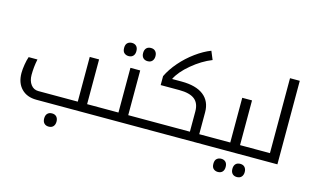

<svg xmlns="http://www.w3.org/2000/svg" viewBox="-112 -1151 2770 1687"><g transform="rotate(15 1272.5 -307.0)"><path d="M252 0Q165.5 0 115.2 -52Q64.9 -104 64.9 -193.8Q64.9 -227.1 72 -270.5Q79.1 -314 89.8 -344.2H169.9Q154.8 -272 154.8 -201.2Q154.8 -146.5 180.7 -112.3Q206.5 -78.1 249 -78.1H607.9V-484.9H692.9V-78.1H826.2Q831.1 -78.1 831.1 -74.2V-4.9Q831.1 0 826.2 0ZM417 200.2Q391.1 200.2 376 184.6Q360.8 168.9 360.8 140.1Q360.8 111.3 375.7 95.7Q390.6 80.1 417 80.1Q443.8 80.1 458.5 96.4Q473.1 112.8 473.1 140.1Q473.1 167.5 458.5 183.8Q443.8 200.2 417 200.2Z M815.9 0Q811 0 811 -4.9V-74.2Q811 -78.1 815.9 -78.1H978V-484.9H1066.9V-78.1H1216.8Q1221.7 -78.1 1221.7 -74.2V-4.9Q1221.7 0 1216.8 0ZM935.1 -580.1Q911.6 -580.1 895.3 -594.2Q878.9 -608.4 878.9 -640.1Q878.9 -671.9 895.3 -686Q911.6 -700.2 935.1 -700.2Q960.4 -700.2 975.6 -684.8Q990.7 -669.4 990.7 -640.1Q990.7 -611.3 975.8 -595.7Q960.9 -580.1 935.1 -580.1ZM1107.9 -580.1Q1082 -580.1 1066.9 -595.7Q1051.8 -611.3 1051.8 -640.1Q1051.8 -668.9 1066.7 -684.6Q1081.5 -700.2 1107.9 -700.2Q1134.8 -700.2 1149.4 -683.8Q1164.1 -667.5 1164.1 -640.1Q1164.1 -612.8 1149.4 -596.4Q1134.8 -580.1 1107.9 -580.1Z M1207 0Q1202.1 0 1202.1 -4.9V-74.2Q1202.1 -78.1 1207 -78.1H1627.9V-262.2Q1627.9 -336.9 1583 -372.1Q1538.1 -407.2 1443.8 -407.2H1273.9V-488.8Q1306.2 -556.2 1362.8 -621.3Q1419.4 -686.5 1489.5 -737.5Q1559.6 -788.6 1626 -814L1657.7 -737.8Q1565.9 -701.7 1478 -628.2Q1390.1 -554.7 1356.9 -484.9H1443.8Q1574.7 -484.9 1643.8 -431.2Q1712.9 -377.4 1712.9 -276.9V-78.1H1842.8Q1848.1 -78.1 1848.1 -74.2V-4.9Q1848.1 0 1842.8 0Z M1833 0Q1828.1 0 1828.1 -4.9V-74.2Q1828.1 -78.1 1833 -78.1H1995.1V-484.9H2084V-78.1H2233.9Q2238.8 -78.1 2238.8 -74.2V-4.9Q2238.8 0 2233.9 0ZM1956.1 200.2Q1932.6 200.2 1916.3 186Q1899.9 171.9 1899.9 140.1Q1899.9 108.4 1916.3 94.2Q1932.6 80.1 1956.1 80.1Q1981.4 80.1 1996.6 95.5Q2011.7 110.8 2011.7 140.1Q2011.7 168.9 1996.8 184.6Q1981.9 200.2 1956.1 200.2ZM2128.9 200.2Q2103 200.2 2087.9 184.6Q2072.8 168.9 2072.8 140.1Q2072.8 111.3 2087.6 95.7Q2102.5 80.1 2128.9 80.1Q2155.8 80.1 2170.4 96.4Q2185.1 112.8 2185.1 140.1Q2185.1 167.5 2170.4 183.8Q2155.8 200.2 2128.9 200.2Z M2224.1 0Q2219.2 0 2219.2 -4.9V-74.2Q2219.2 -78.1 2224.1 -78.1H2356V-759.8H2444.8V0Z"/></g></svg>

Font: Noto Kufi Arabic
Style: Regular
Weight: 400
Designer: Monotype Design team
Foundry: Monotype Imaging Inc.
Version: Version 1.02